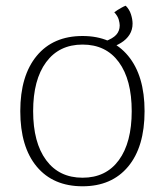

<svg xmlns="http://www.w3.org/2000/svg" viewBox="-20 -640 577 672"><path d="M269 12Q166 12 108.5 -57Q51 -126 51 -251Q51 -375 108.5 -444.5Q166 -514 269 -514Q371 -514 428.5 -444.5Q486 -375 486 -251Q486 -126 428.5 -57Q371 12 269 12ZM269 -18Q351 -18 396 -79.5Q441 -141 441 -251Q441 -361 396 -422.5Q351 -484 269 -484Q187 -484 141.5 -422.5Q96 -361 96 -251Q96 -141 141.5 -79.5Q187 -18 269 -18ZM357 -470 347 -495Q375 -505 387 -518.5Q399 -532 399 -551Q399 -559 395.5 -571.5Q392 -584 380 -597Q385 -601 391.5 -605Q398 -609 406 -613.5Q414 -618 420 -620Q433 -607 438.5 -589.5Q444 -572 444 -557Q444 -536 433.5 -519Q423 -502 403.5 -490Q384 -478 357 -470Z"/></svg>

Font: Arima ExtraLight
Style: Regular
Weight: 250
Designer: Joana Correia and Natanael Gama
Foundry: NDISCOVER
Version: Version 1.101;gftools[0.9.23]